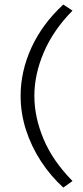

<svg xmlns="http://www.w3.org/2000/svg" viewBox="-20 -734 374 866"><path d="M265.5 112Q207.5 59 164.5 -7Q121.5 -73 97.2 -148Q73 -223 73 -301.5Q73 -413 122.2 -520Q171.5 -627 265.5 -713.5L307 -686Q221 -599 178 -499Q135 -399 135 -301.5Q135 -205.5 176.5 -106.8Q218 -8 307 82.5Z"/></svg>

Font: Betina Sans Light
Style: Regular
Weight: 300
Designer: Jonathan Pinhorn (font) & Cristiano Sobral (main changes)
Version: Version 2.001;October 6, 2020;FontCreator 13.0.0.2681 64-bit